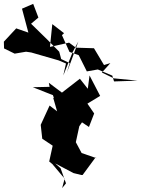

<svg xmlns="http://www.w3.org/2000/svg" viewBox="-70 -972 733 995"><path d="M502 -645 469 -635 417 -722 323 -725 288 -751 189 -729 201 -847 262 -800 251 -790 290 -703 338 -686 380 -602 437 -612 512 -580 521 -550 643 -554 520 -566 458 -596ZM291 -645 247 -666 237 -704 176 -766 91 -849 129 -881 102 -952 44 -927 77 -803 14 -825 -50 -756 -49 -721 6 -694 65 -704 92 -700 234 -659 272 -643 258 -581 307 -703 336 -757 277 -597ZM193 -513 209 -465 206 -464 226 -395 187 -425 141 -325 149 -253 203 -217 185 -135 201 -122 265 -46 252 3 272 -22 244 -100 216 -125 311 -75 352 -65H358L425 -156L431 -152L353 -179L323 -235L341 -318L355 -338L391 -314L418 -384L383 -435L449 -475L394 -581L385 -512L344 -564L251 -492L183 -543L187 -522L100 -520L214 -475Z"/></svg>

Font: Hussar Lance
Style: Regular
Weight: 700
Foundry: Cannot Into Space Fonts, PlusOne Fonts
Version: Version 2.27